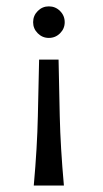

<svg xmlns="http://www.w3.org/2000/svg" viewBox="-20 -427 320 597"><path d="M85 149.9Q95.7 30.8 97.7 -65.7Q99.6 -162.1 101.6 -241.7H162.1Q163.6 -162.1 165.8 -65.7Q168 30.8 178.7 149.9ZM131.8 -309.1Q111.8 -309.1 97.4 -323.5Q83 -337.9 83 -357.9Q83 -378.4 97.4 -392.8Q111.8 -407.2 131.8 -407.2Q152.3 -407.2 166.7 -392.8Q181.2 -378.4 181.2 -357.9Q181.2 -337.9 166.7 -323.5Q152.3 -309.1 131.8 -309.1Z"/></svg>

Font: Harmattan
Style: Regular
Weight: 400
Designer: George W. Nuss III and SIL International
Foundry: SIL International
Version: Version 4.000